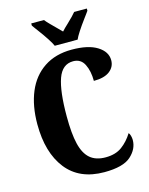

<svg xmlns="http://www.w3.org/2000/svg" viewBox="-136 -1016 863 1111"><g transform="rotate(-15 295.5 -460.5)"><path d="M45 -358Q45 -468 79.5 -550.5Q114 -633 182.5 -678.5Q251 -724 348 -724Q447 -724 500.5 -690.5Q554 -657 554 -606Q554 -566 521.5 -541Q489 -516 426 -516Q426 -575 405.5 -616Q385 -657 339 -657Q274 -657 247.5 -583Q221 -509 221 -358Q221 -255 236 -192.5Q251 -130 285.5 -100.5Q320 -71 378 -71Q438 -71 476.5 -99.5Q515 -128 542 -172Q548 -166 551.5 -153Q555 -140 555 -128Q555 -74 508.5 -32Q462 10 349 10Q200 10 122.5 -89Q45 -188 45 -358ZM189 -881Q183 -889 176 -898.5Q169 -908 162 -918V-931H238Q247 -919 267 -899Q287 -879 292 -874L328 -838Q343 -855 365 -875Q405 -913 419 -931H495V-918Q488 -908 481 -898.5Q474 -889 468 -881Q411 -804 397 -771H260Q246 -804 189 -881Z"/></g></svg>

Font: Noto Serif CondBlack
Style: Regular
Weight: 900
Width: 3
Designer: Monotype Design Team
Foundry: Monotype Imaging Inc.
Version: Version 1.001